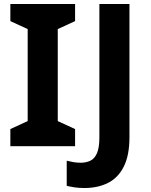

<svg xmlns="http://www.w3.org/2000/svg" viewBox="-20 -734 760 964"><path d="M357 0H32V-86L119 -126V-588L32 -628V-714H357V-628L270 -588V-126L357 -86ZM404 210Q375 210 353 206.5Q331 203 315 199V73Q331 77 348.5 80Q366 83 386 83Q412 83 433.5 73Q455 63 467 35Q479 7 479 -45V-714H630V-46Q630 46 601.5 102.5Q573 159 522 184.5Q471 210 404 210Z"/></svg>

Font: Noto Sans Adlam
Style: Regular
Weight: 400
Designer: Mark Jamra, Neil Patel
Foundry: JamraPatel LLC
Version: Version 3.001